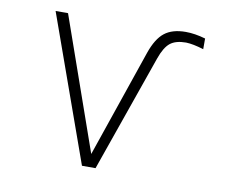

<svg xmlns="http://www.w3.org/2000/svg" viewBox="-80 -845 1160 951"><g transform="rotate(10 500.0 -370.0)"><path d="M127 -731.4H189.5L423.8 -64.5L609.4 -606.4Q634.8 -679.7 673.8 -710.4Q712.9 -741.2 780.3 -741.2Q826.2 -741.2 879.9 -725.6V-671.9Q826.2 -688.5 791 -689.5Q739.3 -689.5 711.4 -667.5Q683.6 -645.5 663.1 -586.9L457 1H388.7Z"/></g></svg>

Font: Gen Shin Gothic Monospace Light
Style: Regular
Weight: 300
Designer: [Source Han Sans]
Ryoko NISHIZUKA  (kana & ideographs); Paul D. Hunt (Latin, Greek & Cyrillic); Wenlong ZHANG  (bopomofo
Version: Version 1.002.20150607